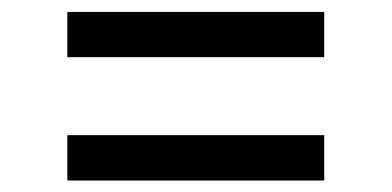

<svg xmlns="http://www.w3.org/2000/svg" viewBox="-20 -448 668 327"><path d="M94.7 -140.6V-217.8H532.2V-140.6ZM94.7 -350.6V-427.7H532.2V-350.6Z"/></svg>

Font: Inter Display
Style: Regular
Weight: 400
Designer: Rasmus Andersson
Foundry: rsms
Version: Version 4.001;git-9221beed3